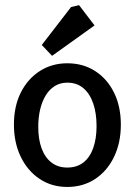

<svg xmlns="http://www.w3.org/2000/svg" viewBox="-20 -737 534 761"><path d="M246.6 4Q185 4 137.1 -27.8Q89.2 -59.7 62.2 -115.7Q35.2 -171.7 35.2 -243.1Q35.2 -316.5 62.9 -371Q90.6 -425.5 138.5 -455.9Q186.4 -486.2 246.6 -486.2Q309.2 -486.2 357.1 -455.4Q405 -424.6 432 -369.8Q459 -315.1 459 -243.1Q459 -171.2 432 -115.2Q405 -59.2 357.1 -27.6Q309.2 4 246.6 4ZM246.6 -72.9Q285 -72.9 310.9 -93.3Q336.7 -113.7 349.7 -150.8Q362.7 -187.8 362.7 -237.6Q362.7 -287.5 349.7 -326.3Q336.7 -365 310.9 -387.2Q285 -409.4 246.6 -409.4Q218.1 -409.4 196.5 -395.6Q175 -381.9 160.5 -357.7Q146.1 -333.4 138.8 -301.8Q131.6 -270.1 131.6 -234.3Q131.6 -185 145 -148.6Q158.5 -112.3 184.3 -92.6Q210.1 -72.9 246.6 -72.9ZM186.4 -515.7 145.6 -558.7 261.7 -709.2 293.4 -716.5 354.7 -636.2Z"/></svg>

Font: Kreon Light
Style: Regular
Weight: 300
Designer: Julia Petretta
Foundry: Julia Petretta and Eli Heuer
Version: Version 2.002